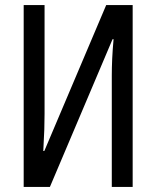

<svg xmlns="http://www.w3.org/2000/svg" viewBox="-20 -734 613 754"><path d="M73 -714V0H176L422 -580H426C421 -526 419 -478 419 -437V0H501V-714H397L154 -141H150C154 -209 155 -250 155 -287V-714Z"/></svg>

Font: Noto Sans UI Condensed
Style: Regular
Weight: 400
Width: 3
Designer: Monotype Design Team
Foundry: Monotype Imaging Inc.
Version: Version 1.901